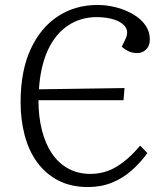

<svg xmlns="http://www.w3.org/2000/svg" viewBox="-20 -740 652 774"><path d="M486 -583Q499 -611 486 -630.5Q473 -650 442 -660.5Q411 -671 370 -671Q305 -671 254 -637Q203 -603 173 -538Q143 -473 137 -380L482 -385L478 -336H135Q135 -270 149 -215Q163 -160 189.5 -121Q216 -82 255 -60.5Q294 -39 344 -39Q403 -39 451.5 -69Q500 -99 545 -153L574 -123Q547 -85 511.5 -53.5Q476 -22 432 -4Q388 14 335 14Q266 14 215 -12.5Q164 -39 130 -85.5Q96 -132 79.5 -194.5Q63 -257 63 -328Q63 -453 103 -540.5Q143 -628 213 -674Q283 -720 373 -720Q412 -720 449.5 -710Q487 -700 517.5 -682Q548 -664 566 -638.5Q584 -613 584 -581Q584 -555 569 -540.5Q554 -526 533 -526Q514 -526 498 -533.5Q482 -541 471 -552Z"/></svg>

Font: Literata 24pt Light
Style: Italic
Weight: 300
Italic angle: -2°
Designer: Latin by Veronika Burian and Jose Scaglione. Greek by Irene Vlachou. Cyrillic by Vera Evstafieva
Foundry: TypeTogether
Version: Version 3.103;gftools[0.9.29]